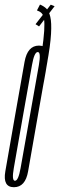

<svg xmlns="http://www.w3.org/2000/svg" viewBox="-44 -798 253 821"><path d="M15.5 2.5Q64.5 2.5 76.2 -65.5Q88 -133.5 117 -298.5Q146 -464 158.5 -533.5Q171 -603 122.5 -603Q73.5 -603 61 -533.5Q48.5 -464 19.5 -298.5Q-9.5 -133.5 -21.2 -65.5Q-33 2.5 15.5 2.5ZM20 -25Q5.5 -25 15 -79Q24.5 -133 53.5 -298.5Q83 -464 92.8 -519.8Q102.5 -575.5 117.5 -575.5Q132 -575.5 122.2 -519.5Q112.5 -463.5 83 -298.5Q53.5 -133 44 -79Q34.5 -25 20 -25ZM138.5 -421Q142.5 -439.5 145.2 -456.8Q148 -474 151.2 -490.5Q154.5 -507 156.5 -523Q171.5 -604.5 174.2 -653Q177 -701.5 171 -726.5Q165 -751.5 153.5 -762Q142 -772.5 127 -778.5L114 -753.5Q126 -749.5 133.8 -741.8Q141.5 -734 144.2 -716.5Q147 -699 145 -666Q143 -633 134.8 -576.2Q126.5 -519.5 111 -433ZM123 -685 189.5 -771.5 173 -778 108 -694.5Z"/></svg>

Font: Anybody UltraCondensed ExtraLight
Style: Italic
Weight: 250
Width: 1
Italic angle: -10°
Version: Version 1.113;gftools[0.9.25]